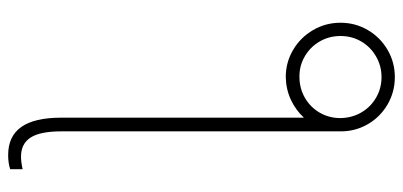

<svg xmlns="http://www.w3.org/2000/svg" viewBox="-276 -503 978 466"><g transform="rotate(90 213.0 -270.0)"><path d="M167 -739.3Q203.1 -739.3 233.4 -721.7Q263.7 -704.1 281.2 -674.1Q298.8 -644 298.8 -608.4V-607.4V-604V70.3Q298.8 121.1 313.7 144.5Q328.6 168 360.4 168Q373 168 390.6 164.1V194.3Q376 199.2 356.4 199.2Q310.5 199.2 288.1 167.2Q265.6 135.3 265.6 70.3V-518.6Q247.1 -498.5 221.7 -486.8Q196.3 -475.1 167 -474.6Q131.3 -474.6 101.1 -492.4Q70.8 -510.3 53 -540.8Q35.2 -571.3 35.2 -607.4Q35.2 -643.6 53 -673.8Q70.8 -704.1 101.1 -721.7Q131.3 -739.3 167 -739.3ZM266.6 -607.4Q266.1 -635.3 252.9 -658Q239.7 -680.7 217 -693.8Q194.3 -707 167 -707Q140.1 -707 117.2 -693.8Q94.2 -680.7 80.8 -658Q67.4 -635.3 67.4 -607.4Q67.4 -579.6 80.8 -556.6Q94.2 -533.7 117.2 -520.5Q140.1 -507.3 167 -507.8Q194.3 -507.8 217.3 -521Q240.2 -534.2 253.4 -556.9Q266.6 -579.6 266.6 -607.4Z"/></g></svg>

Font: Pretendard Std Thin
Style: Regular
Weight: 100
Designer: Base glyphs from Inter by Rasmus Andersson; Hangeul glyphs from Noto Sans CJK(Source Han Sans) by Jang Soo-young and Kan
Foundry: Kil Hyung-jin
Version: Version 1.309